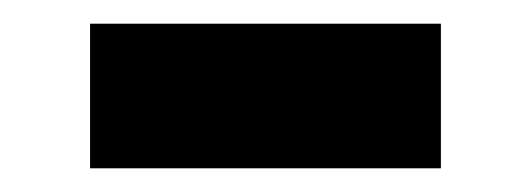

<svg xmlns="http://www.w3.org/2000/svg" viewBox="-20 -347 448 162"><path d="M56 -205V-327H352V-205Z"/></svg>

Font: Titillium Web[RUS by Daymarius]
Style: Bold
Weight: 700
Designer: Cyrillization by Daymarius
Foundry: Cyrillization by Daymarius
Version: Version 1.002 September 11, 2018